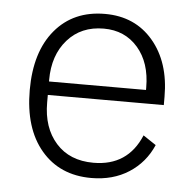

<svg xmlns="http://www.w3.org/2000/svg" viewBox="-44 -568 631 625"><g transform="rotate(5 271.5 -256.0)"><path d="M276 12Q173 12 112.5 -59.5Q52 -131 52 -256Q52 -381 112 -452.5Q172 -524 275 -524Q373 -524 432 -454.5Q491 -385 491 -272V-245H112V-220Q112 -138 156.5 -88Q201 -38 279 -38Q391 -38 434 -141L476 -113Q451 -55 399 -21.5Q347 12 276 12ZM275 -476Q201 -476 156.5 -425.5Q112 -375 112 -294V-289H429V-297Q429 -378 386.5 -427Q344 -476 275 -476Z"/></g></svg>

Font: IBM Plex Sans Light
Style: Regular
Weight: 300
Designer: Mike Abbink, Paul van der Laan, Pieter van Rosmalen
Foundry: Bold Monday
Version: Version 3.0